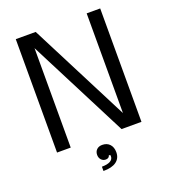

<svg xmlns="http://www.w3.org/2000/svg" viewBox="-170 -884 1067 1214"><g transform="rotate(-20 363.5 -276.5)"><path d="M171 0H79V-763H213L556 -92V-763H647V0H513L171 -669ZM315 181Q352 181 371.5 170Q391 159 391 139Q391 133 390 129H380Q379 137 372 142Q365 147 354 147Q336 147 324 134Q312 121 312 101Q312 79 326 65.5Q340 52 363 52Q395 52 413.5 72Q432 92 432 126Q432 166 402.5 188Q373 210 315 210Z"/></g></svg>

Font: Open Sauce One
Style: Regular
Weight: 400
Designer: Alfredo Marco Pradil
Foundry: Creative Sauce Fz LLC
Version: Version 1.477